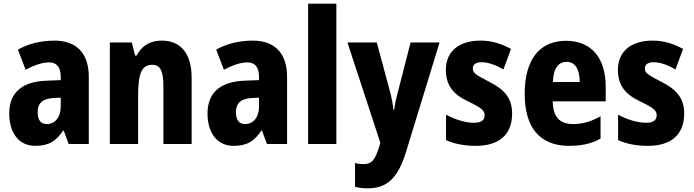

<svg xmlns="http://www.w3.org/2000/svg" viewBox="-20 -780 3757 1040"><path d="M276 -560C199 -560 131 -542 77 -511L119 -402C167 -428 210 -442 246 -442C287 -442 309 -417 309 -363V-346L232 -343C101 -338 30 -280 30 -165C30 -67 77 10 171 10C245 10 284 -16 322 -73H325L352 0H461V-363C461 -493 393 -560 276 -560ZM270 -249 309 -251V-202C309 -144 277 -108 234 -108C202 -108 184 -128 184 -172C184 -220 210 -246 270 -249Z M856 -560C793 -560 747 -532 720 -479H712L694 -550H575V0H728V-256C728 -379 745 -429 805 -429C851 -429 865 -390 865 -315V0H1018V-360C1018 -492 957 -560 856 -560Z M1350 -560C1273 -560 1205 -542 1151 -511L1193 -402C1241 -428 1284 -442 1320 -442C1361 -442 1383 -417 1383 -363V-346L1306 -343C1175 -338 1104 -280 1104 -165C1104 -67 1151 10 1245 10C1319 10 1358 -16 1396 -73H1399L1426 0H1535V-363C1535 -493 1467 -560 1350 -560ZM1344 -249 1383 -251V-202C1383 -144 1351 -108 1308 -108C1276 -108 1258 -128 1258 -172C1258 -220 1284 -246 1344 -249Z M1802 0V-760H1649V0Z M1862 -550 2040 -7 2034 15C2011 86 1995 109 1948 109C1933 109 1916 107 1903 103V232C1923 237 1945 240 1972 240C2079 240 2136 182 2179 44L2361 -550H2204L2134 -277C2124 -241 2118 -211 2115 -185H2111C2109 -212 2102 -247 2094 -278L2021 -550Z M2754 -165C2754 -252 2708 -297 2632 -336C2555 -376 2541 -385 2541 -409C2541 -431 2558 -443 2589 -443C2626 -443 2669 -426 2707 -404L2748 -515C2694 -544 2643 -560 2583 -560C2466 -560 2395 -502 2395 -401C2395 -319 2435 -269 2511 -233C2591 -195 2605 -180 2605 -156C2605 -128 2586 -115 2547 -115C2499 -115 2441 -134 2396 -159V-21C2446 1 2498 10 2558 10C2686 10 2754 -53 2754 -165Z M3046 -559C2904 -559 2822 -459 2822 -272C2822 -89 2904 10 3062 10C3132 10 3184 -2 3233 -29V-150C3180 -121 3137 -108 3083 -108C3010 -108 2975 -149 2974 -231H3261V-309C3261 -468 3182 -559 3046 -559ZM3050 -445C3095 -445 3120 -405 3120 -336H2975C2977 -413 3007 -445 3050 -445Z M3686 -165C3686 -252 3640 -297 3564 -336C3487 -376 3473 -385 3473 -409C3473 -431 3490 -443 3521 -443C3558 -443 3601 -426 3639 -404L3680 -515C3626 -544 3575 -560 3515 -560C3398 -560 3327 -502 3327 -401C3327 -319 3367 -269 3443 -233C3523 -195 3537 -180 3537 -156C3537 -128 3518 -115 3479 -115C3431 -115 3373 -134 3328 -159V-21C3378 1 3430 10 3490 10C3618 10 3686 -53 3686 -165Z"/></svg>

Font: Noto Sans Lao Looped Condensed ExtraBold
Style: Regular
Weight: 800
Width: 3
Designer: Mark Frömberg, Ben Mitchell
Foundry: The Fontpad Ltd
Version: Version 1.002